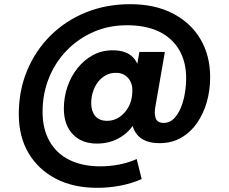

<svg xmlns="http://www.w3.org/2000/svg" viewBox="-20 -681 1097 920"><path d="M445 219Q332 219 248 175.5Q164 132 117 53Q70 -26 70 -134Q70 -247 110 -343Q150 -439 222 -510.5Q294 -582 391.5 -621.5Q489 -661 604 -661Q722 -661 808 -616.5Q894 -572 940.5 -493.5Q987 -415 987 -311Q987 -249 971 -192.5Q955 -136 924 -91.5Q893 -47 848 -21Q803 5 744 5Q671 5 637 -36Q603 -77 613 -145L616 -177L637 -116Q613 -59 561.5 -26Q510 7 445 7Q371 7 328.5 -38Q286 -83 286 -160Q286 -215 303 -265Q320 -315 351.5 -354.5Q383 -394 425.5 -417Q468 -440 520 -440Q578 -440 610 -413Q642 -386 649 -335L628 -319L648 -432H770L725 -173Q718 -137 726 -114.5Q734 -92 765 -92Q792 -92 812 -111.5Q832 -131 845.5 -162.5Q859 -194 865.5 -232Q872 -270 872 -306Q872 -385 838.5 -442Q805 -499 742 -529.5Q679 -560 589 -560Q501 -560 428 -528Q355 -496 300 -439.5Q245 -383 214.5 -307.5Q184 -232 184 -145Q184 -63 217.5 -4Q251 55 313 85.5Q375 116 461 116Q508 116 553 107Q598 98 635 81L659 177Q611 198 557 208.5Q503 219 445 219ZM494 -102Q526 -102 553 -120.5Q580 -139 596.5 -170Q613 -201 614 -240Q616 -267 606.5 -287.5Q597 -308 579.5 -320Q562 -332 534 -332Q508 -332 486.5 -320Q465 -308 449.5 -288Q434 -268 425.5 -241.5Q417 -215 417 -186Q417 -149 436 -125.5Q455 -102 494 -102Z"/></svg>

Font: DM Sans 28pt Black
Style: Regular
Weight: 900
Version: Version 4.004;gftools[0.9.30]